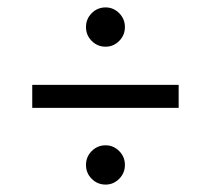

<svg xmlns="http://www.w3.org/2000/svg" viewBox="-20 -618 570 518"><path d="M265 -492Q243 -492 227.5 -507.5Q212 -523 212 -545Q212 -567 227.5 -582.5Q243 -598 265 -598Q286 -598 301.5 -582.5Q317 -567 317 -545Q317 -523 301.5 -507.5Q286 -492 265 -492ZM67 -327V-389H462V-327ZM265 -120Q243 -120 227.5 -135.5Q212 -151 212 -173Q212 -195 227.5 -210.5Q243 -226 265 -226Q286 -226 301.5 -210.5Q317 -195 317 -173Q317 -151 301.5 -135.5Q286 -120 265 -120Z"/></svg>

Font: Red Hat Text
Style: Regular
Weight: 400
Designer: Pentagram / MCKL
Foundry: Pentagram / MCKL
Version: Version 1.005; Red Hat Text